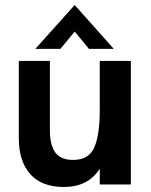

<svg xmlns="http://www.w3.org/2000/svg" viewBox="-20 -736 604 766"><path d="M55 -185V-493H179V-216Q179 -159 200 -128.5Q221 -98 272 -98Q334 -98 356 -147.5Q378 -197 378 -297V-493H502V0H378V-63Q332 10 235 10Q146 10 100.5 -41.5Q55 -93 55 -185ZM278 -716 434 -541H335L278 -610L221 -541H121Z"/></svg>

Font: Hanken Grotesk
Style: Bold
Weight: 700
Designer: Alfredo Marco Pradil
Foundry: Hanken Design Co.
Version: Version 3.014